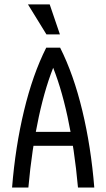

<svg xmlns="http://www.w3.org/2000/svg" viewBox="-20 -842 478 862"><path d="M187.5 -627.9H250Q310.5 -507.8 349.6 -345.2Q388.7 -182.6 403.3 0H330.1Q314.5 -173.8 283.2 -317.9Q252 -461.9 208 -563.5H229.5Q185.5 -461.9 154.3 -317.9Q123 -173.8 107.4 0H34.2Q48.8 -182.6 87.9 -345.2Q127 -507.8 187.5 -627.9ZM344.7 -250V-187.5H94.7V-250ZM188.5 -687.5 105.5 -822.3H203.1L249 -687.5Z"/></svg>

Font: Sudo Var
Style: Regular
Weight: 400
Monospace: yes
Designer: Jens Kutilek
Foundry: Jens Kutilek
Version: Version 0.065;FEAKit 1.0